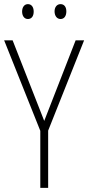

<svg xmlns="http://www.w3.org/2000/svg" viewBox="-20 -909 427 929"><path d="M87 -853C87 -833 97 -817 115 -817C133 -817 143 -831 143 -853C143 -874 133 -889 115 -889C97 -889 87 -873 87 -853ZM244 -854C244 -833 255 -817 273 -817C291 -817 301 -832 301 -854C301 -875 291 -889 273 -889C255 -889 244 -874 244 -854ZM194 -324 41 -714H0L175 -276V0H213V-277L387 -714H346Z"/></svg>

Font: Noto Sans Myanmar Condensed ExtraLight
Style: Regular
Weight: 200
Width: 3
Designer: Monotype Design Team
Foundry: Monotype Imaging Inc.
Version: Version 2.107